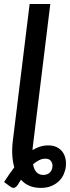

<svg xmlns="http://www.w3.org/2000/svg" viewBox="-32 -760 350 962"><path d="M184.5 116.5Q206.5 116.5 218.8 103.2Q231 90 231 70Q231 56.5 222.5 45.8Q214 35 195 35Q179 35 163.5 42.8Q148 50.5 133.5 63.5Q139 91.5 152.2 104Q165.5 116.5 184.5 116.5ZM134 -38.5Q131.5 -22 131 -8Q150 -19.5 169.2 -25.5Q188.5 -31.5 209.5 -31.5Q235 -31.5 252.8 -22.5Q270.5 -13.5 281.2 1.2Q292 16 296 34.8Q300 53.5 298 73Q296 92.5 287.8 112Q279.5 131.5 264 146.8Q248.5 162 225.8 171.8Q203 181.5 172 181.5Q109.5 181.5 73 140.5Q69 147 64.8 153.5Q60.5 160 56.5 167Q48 178.5 39.2 181Q30.5 183.5 17.5 173.5L-11.5 152Q1 132.5 13.8 114Q26.5 95.5 39.5 78.5Q31.5 50.5 29.5 16Q27.5 -18.5 33 -60.5L116.5 -740H220Z"/></svg>

Font: Lato SemiBold
Style: Italic
Weight: 600
Italic angle: -7°
Designer: Lukasz Dziedzic with Adam Twardoch and Botio Nikoltchev
Foundry: tyPoland Lukasz Dziedzic
Version: Version 2.015; 2015-08-06; http://www.latofonts.com/